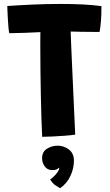

<svg xmlns="http://www.w3.org/2000/svg" viewBox="-20 -687 560 974"><path d="M27 -518.5Q24.5 -529.5 22.8 -549.5Q21 -569.5 19.8 -592Q18.5 -614.5 17.8 -632.2Q17 -650 17 -656.5Q73 -660.5 144.8 -663.8Q216.5 -667 290 -667Q345.5 -667 398.2 -664.5Q451 -662 494.5 -656Q495 -614.5 492 -578.8Q489 -543 485 -525Q472 -525 445.2 -525.2Q418.5 -525.5 389 -525.8Q359.5 -526 338.5 -527Q339 -505 341 -460.2Q343 -415.5 345.5 -358.2Q348 -301 350.8 -241.5Q353.5 -182 355.8 -130Q358 -78 359.8 -43.8Q361.5 -9.5 361.5 -4Q341.5 -1 309.5 1.5Q277.5 4 245.5 5.5Q213.5 7 194 7Q192 -29.5 190.2 -85Q188.5 -140.5 187.2 -204.2Q186 -268 185.2 -330.8Q184.5 -393.5 184.5 -445Q184.5 -468 184.5 -488Q184.5 -508 185 -524Q150.5 -522 107 -520.5Q63.5 -519 27 -518.5ZM285.5 267.5Q279.5 265 262.8 254.2Q246 243.5 234.5 223Q243 218 253.5 207.8Q264 197.5 272 186.2Q280 175 280.5 168Q280.5 164.5 279.5 163.5Q275 168.5 267.5 172.2Q260 176 245.5 176Q220.5 176 207 157.2Q193.5 138.5 193.5 116Q193.5 83 218.2 67.5Q243 52 272.5 52Q303.5 52 329.2 71.2Q355 90.5 355 128.5Q355 167 337.5 205Q320 243 285.5 267.5Z"/></svg>

Font: Grandstander
Style: Bold
Weight: 700
Designer: Tyler Finck
Foundry: Etcetera Type Co
Version: Version 1.200; ttfautohint (v1.8.3)